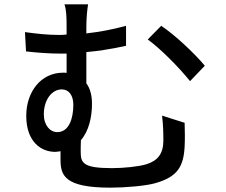

<svg xmlns="http://www.w3.org/2000/svg" viewBox="-20 -819 1040 885"><path d="M697 25C798 -4 826 -51 831 -143C833 -185 832 -209 831 -253L727 -286C732 -244 733 -209 733 -171C733 -111 707 -78 655 -62C619 -51 550 -44 496 -44C363 -44 352 -68 352 -119C352 -134 352 -154 353 -173C391 -217 404 -282 404 -341C404 -378 396 -411 378 -435V-579C402 -581 426 -584 450 -587L460 -589C493 -594 527 -600 561 -608V-700C499 -683 440 -672 378 -665V-692C378 -738 382 -774 386 -799H277C286 -774 287 -741 287 -692V-660C275 -658 263 -658 251 -658C202 -658 153 -663 95 -671L100 -582C162 -575 214 -572 257 -572H265C273 -572 280 -572 287 -572V-483C282 -484 277 -484 271 -484C168 -484 101 -395 101 -285C101 -164 171 -119 234 -119C243 -119 251 -121 259 -122V-83C259 -11 277 46 489 46C556 46 653 38 697 25ZM924 -516C878 -572 784 -660 723 -700L661 -637C717 -597 804 -510 856 -445L924 -516ZM182 -292C182 -359 219 -407 265 -407C297 -407 318 -380 318 -336C318 -273 298 -210 244 -210C211 -210 182 -241 182 -292Z"/></svg>

Font: Glow Sans SC Normal Medium
Style: Regular
Weight: 600
Designer: Ryoko NISHIZUKA (kana, bopomofo & ideographs); Paul D. Hunt (Latin, Greek & Cyrillic); Sandoll Communications, Soo-young
Version: Version 0.93